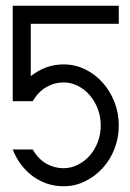

<svg xmlns="http://www.w3.org/2000/svg" viewBox="-20 -650 455 670"><path d="M201.7 -425.3Q241.7 -425.3 276.9 -408.2Q312 -391.1 338.1 -361.8Q364.3 -332.5 379.4 -293.9Q394.5 -255.4 394.5 -212.4Q394.5 -168.9 379.4 -130.4Q364.3 -91.8 337.9 -63Q311.5 -34.2 276.4 -17.1Q241.2 0 201.7 0Q173.8 0 147.2 -8.3Q120.6 -16.6 97.4 -33Q74.2 -49.3 55.4 -73.2Q36.6 -97.2 24.4 -128.4H94.2Q113.3 -95.2 141.4 -79.1Q169.4 -63 201.7 -63Q228 -63 251.7 -75Q275.4 -86.9 293.2 -107.2Q311 -127.4 321.3 -154.5Q331.5 -181.6 331.5 -212.4Q331.5 -242.7 321.3 -269.8Q311 -296.9 293.5 -317.4Q275.9 -337.9 252.2 -350.1Q228.5 -362.3 201.7 -362.3Q169.4 -362.3 141.1 -345.7Q112.8 -329.1 94.2 -296.9H24.4V-629.9H394.5V-566.9H87.4V-384.3Q139.2 -425.3 201.7 -425.3Z"/></svg>

Font: Fibel Sued LRS
Style: Regular
Weight: 400
Designer: Peter Wiegel
Foundry: Peter Wiegel
Version: Version 000.000